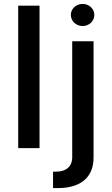

<svg xmlns="http://www.w3.org/2000/svg" viewBox="-20 -757 571 981"><path d="M182 -728H73V0H182ZM251 204H276C381 204 458 158 458 48V-546H349V46C349 94 318 120 267 120H251ZM342 -681C342 -649 369 -624 402 -624C435 -624 462 -649 462 -681C462 -712 435 -737 402 -737C369 -737 342 -712 342 -681Z"/></svg>

Font: Wafeq Medium
Style: Regular
Weight: 500
Designer: Rasmus Andersson & Azza Alameddine
Foundry: Google & TypeTogether
Version: Version 3.000;January 28, 2025;FontCreator 15.0.0.3014 64-bi